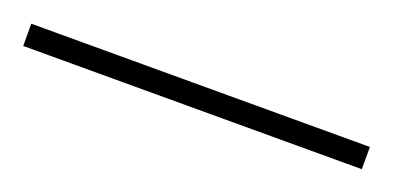

<svg xmlns="http://www.w3.org/2000/svg" viewBox="-20 -2 432 211"><g transform="rotate(20 196.0 104.0)"><path d="M394 117V91H-2V117Z"/></g></svg>

Font: Noto Sans Gujarati Condensed Thin
Style: Regular
Weight: 100
Width: 3
Designer: Jelle Bosma - Monotype Design Team, Universal Thirst
Foundry: Monotype Imaging Inc.
Version: Version 2.106